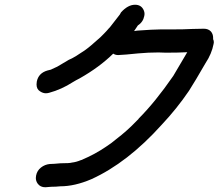

<svg xmlns="http://www.w3.org/2000/svg" viewBox="-20 -712 921 809"><path d="M171 77Q150 77 139 62Q131 51 131 38Q131 33 132 28Q136 7 152.5 -6Q169 -19 190 -21Q204 -21 235 -24Q274 -24 283 -27Q301 -29 320 -37Q328 -39 328 -40Q380 -62 427 -94Q449 -108 470 -126Q516 -161 556 -203L564 -211V-212Q634 -282 710 -392L769 -492Q734 -490 679 -490L648 -491Q605 -491 562 -487Q505 -481 478 -480Q466 -480 457 -486Q399 -429 316 -382Q300 -374 287 -366Q239 -335 187 -321Q180 -319 173 -319Q161 -319 149 -327Q134 -336 134 -356Q134 -361 135 -368Q142 -404 180 -415L196 -419L197 -420L221 -431L270 -460L283 -466Q302 -476 319 -488L336 -499Q359 -515 403 -555L418 -570Q429 -581 439 -593L443 -597L485 -651L490 -660Q519 -692 549 -692Q576 -692 586 -668Q589 -661 589 -653Q589 -649 588 -645Q583 -619 561 -605L545 -581L558 -583Q627 -588 654 -588H695Q758 -588 791 -590L839 -591Q858 -591 869 -579Q878 -568 878 -553V-547Q881 -541 881 -534Q881 -531 880 -527Q872 -485 846 -446L836 -429Q807 -378 776 -329Q725 -254 661 -186Q517 -26 365 43Q295 73 234 73Q216 75 196 75Z"/></svg>

Font: Bad Comic
Style: Italic
Weight: 400
Italic angle: -11°
Designer: GGBotNet
Foundry: GGBotNet
Version: 0.95